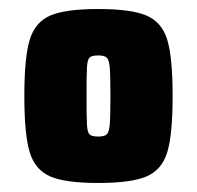

<svg xmlns="http://www.w3.org/2000/svg" viewBox="-20 -716 437 426"><path d="M34 -503Q34 -589 46 -628Q58 -667 91.5 -681.5Q125 -696 198 -696Q271 -696 305 -681.5Q339 -667 351 -628Q363 -589 363 -503Q363 -417 351 -378Q339 -339 305 -324.5Q271 -310 198 -310Q125 -310 91.5 -324.5Q58 -339 46 -378Q34 -417 34 -503ZM225 -503Q225 -550 223.5 -566.5Q222 -583 217 -588Q212 -593 198 -593Q184 -593 179 -588.5Q174 -584 173 -567.5Q172 -551 172 -503Q172 -455 173 -438.5Q174 -422 179 -417.5Q184 -413 198 -413Q212 -413 217 -418Q222 -423 223.5 -439.5Q225 -456 225 -503Z"/></svg>

Font: Saira Semi Condensed Black
Style: Regular
Weight: 900
Width: 4
Designer: Hector Gatti with collaboration of the Omnibus-Type team
Foundry: Omnibus-Type
Version: Version 1.001; ttfautohint (v1.8)